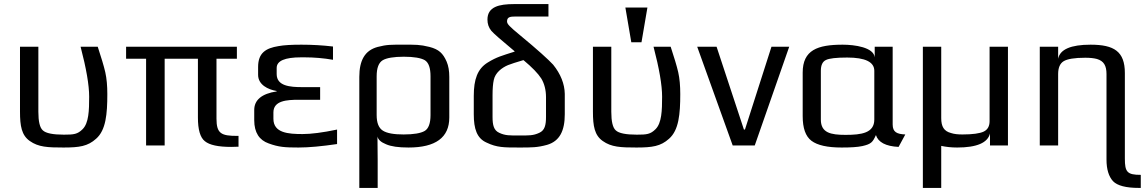

<svg xmlns="http://www.w3.org/2000/svg" viewBox="-20 -713 5611 941"><path d="M291 10C369 10 410 4 451 -33C499 -75 506 -154 506 -252C506 -292 503 -328 496 -359C489 -390 476 -432 459 -484H375C403 -377 417 -296 417 -239C417 -171 415 -110 385 -80C360 -55 342 -53 293 -53C239 -53 205 -60 190 -74C175 -87 168 -118 168 -165V-484H78V-166C78 -95 86 -50 126 -22C168 8 214 10 291 10Z M1041 -131V-425H1141V-484H598V-425H696V0H787V-425H950V-137C950 -78 961 -39 984 -21C1007 -2 1050 7 1113 7C1120 7 1142 6 1149 6V-47H1142C1065 -47 1041 -58 1041 -131Z M1320 -131V-162C1320 -220 1386 -224 1444 -224H1549V-286H1461C1402 -286 1336 -291 1336 -350V-380C1336 -415 1376 -432 1456 -432H1472C1519 -432 1566 -428 1612 -420V-485C1562 -491 1510 -494 1457 -494C1409 -494 1372 -492 1345 -487C1283 -477 1245 -454 1245 -385V-346C1245 -298 1293 -274 1336 -267V-265C1263 -254 1226 -223 1226 -174V-124C1226 -63 1251 -26 1297 -10C1346 8 1377 10 1443 10C1494 10 1557 4 1632 -7V-78C1561 -63 1504 -56 1463 -56C1393 -56 1320 -61 1320 -131Z M1830 -44C1833 -29 1847 -16 1872 -6C1897 5 1933 10 1982 10C2115 10 2182 -39 2182 -137V-336C2182 -365 2178 -390 2169 -411C2151 -452 2131 -471 2085 -483C2037 -495 2016 -494 1957 -494C1898 -494 1877 -495 1831 -483C1768 -466 1741 -417 1741 -336V208H1831V71C1831 50 1830 -23 1830 -44ZM2090 -149C2090 -108 2080 -82 2061 -71C2042 -60 2007 -54 1958 -54C1910 -54 1876 -60 1856 -73C1836 -86 1826 -111 1826 -149V-339C1826 -380 1836 -406 1856 -418C1875 -429 1910 -435 1959 -435C2008 -435 2043 -429 2062 -418C2081 -406 2090 -380 2090 -339Z M2506 -632H2668V-693H2500C2426 -693 2369 -680 2369 -617C2369 -596 2375 -578 2388 -562C2399 -549 2437 -516 2503 -461L2499 -459C2440 -440 2415 -434 2371 -407C2320 -376 2302 -324 2302 -243V-153C2302 -82 2317 -35 2365 -14C2415 10 2449 10 2525 10C2586 10 2614 10 2661 -3C2723 -21 2748 -72 2748 -153V-253C2747 -302 2728 -350 2691 -396C2668 -421 2614 -470 2528 -541C2503 -561 2487 -576 2478 -585C2469 -594 2465 -601 2465 -608C2465 -630 2481 -632 2506 -632ZM2656 -140C2656 -100 2650 -74 2623 -62C2593 -48 2572 -49 2525 -49C2478 -49 2457 -48 2427 -62C2400 -74 2394 -100 2394 -140V-247C2394 -278 2396 -303 2400 -321C2407 -356 2439 -381 2470 -394C2485 -400 2510 -408 2544 -418H2546C2588 -383 2617 -353 2633 -328C2648 -303 2656 -272 2656 -237Z M3099 10C3177 10 3218 4 3259 -33C3307 -75 3314 -154 3314 -252C3314 -292 3311 -328 3304 -359C3297 -390 3284 -432 3267 -484H3183C3211 -377 3225 -296 3225 -239C3225 -171 3223 -110 3193 -80C3168 -55 3150 -53 3101 -53C3047 -53 3013 -60 2998 -74C2983 -87 2976 -118 2976 -165V-484H2886V-166C2886 -95 2894 -50 2934 -22C2976 8 3022 10 3099 10ZM3124 -506 3153 -676H3045L3074 -506Z M3848 -484H3761L3631 -78H3626L3492 -484H3397L3571 0H3679Z M4355 -103V-484H4267V-432C4262 -481 4169 -494 4110 -494C3987 -494 3914 -468 3914 -357V-144C3914 -85 3928 -45 3957 -23C3986 -1 4035 10 4105 10C4149 10 4183 8 4206 3C4250 -7 4257 -16 4273 -51C4284 -16 4321 4 4384 7L4417 -54C4376 -56 4355 -65 4355 -103ZM4124 -52C4051 -52 4003 -62 4003 -127V-366C4003 -393 4011 -411 4028 -419C4044 -427 4079 -431 4132 -431C4221 -431 4265 -409 4265 -366V-127C4265 -61 4202 -52 4124 -52Z M4920 0V-484H4830V-119C4830 -94 4820 -77 4801 -68C4782 -59 4747 -54 4697 -54C4674 -54 4656 -56 4641 -61C4606 -70 4593 -93 4593 -134V-484H4503V208H4593V2C4616 7 4642 10 4671 10C4767 10 4821 -13 4832 -59V0Z M5493 64V-355C5493 -461 5440 -494 5325 -494C5228 -494 5175 -471 5166 -425V-484H5076V0H5166V-350C5166 -381 5175 -402 5193 -413C5211 -424 5246 -430 5299 -430C5322 -430 5341 -428 5356 -424C5390 -414 5403 -391 5403 -350V69C5403 117 5414 152 5435 175C5456 197 5499 208 5562 208H5571V144C5504 144 5493 130 5493 64Z"/></svg>

Font: Gamestation Text
Style: Bold
Weight: 400
Designer: Jonas Hecksher
Foundry: Jonas Hecksher, Playtypeª, e-types AS
Version: Version 1.003